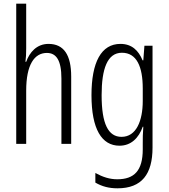

<svg xmlns="http://www.w3.org/2000/svg" viewBox="-20 -780 914 1041"><path d="M122 -519V-760H68V0H122V-289C122 -430 167 -493 234 -493C284 -493 313 -455 313 -354V0H366V-365C366 -482 326 -542 243 -542C179 -542 140 -496 122 -445H118C121 -468 122 -489 122 -519Z M633 -542C529 -542 476 -443 476 -264C476 -81 531 10 628 10C690 10 732 -31 754 -93H757C754 -57 754 -28 754 -2V30C754 146 707 192 616 192C574 192 538 180 497 158V210C533 231 571 241 617 241C749 241 807 164 807 20V-532H763L757 -453H753C731 -506 695 -542 633 -542ZM641 -494C721 -494 754 -419 754 -300V-233C754 -125 719 -38 639 -38C567 -38 531 -108 531 -264C531 -407 562 -494 641 -494Z"/></svg>

Font: Noto Sans Arabic ExtCond Light
Style: Regular
Weight: 300
Width: 2
Designer: Monotype Design Team, Nadine Chahine, Nizar Qandah and Khaled Hosny
Foundry: Monotype Imaging Inc.
Version: Version 2.012